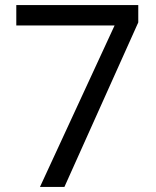

<svg xmlns="http://www.w3.org/2000/svg" viewBox="-20 -785 612 754"><path d="M137 -51 430 -685H44V-765H523V-697L233 -51Z"/></svg>

Font: Noto Sans Tamil UI
Style: Regular
Weight: 400
Designer: Jelle Bosma - Monotype Design Team
Foundry: Monotype Imaging Inc.
Version: Version 2.004